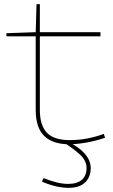

<svg xmlns="http://www.w3.org/2000/svg" viewBox="-20 -685 542 925"><path d="M313 10Q234 10 193 -30Q152 -70 152 -155V-510H11V-525L152 -530L156 -665H172V-530H464V-510H172V-155Q172 -81 206 -45.5Q240 -10 316 -10Q360 -10 401.5 -18Q443 -26 480 -40L486 -21Q437 -5 392.5 2.5Q348 10 313 10ZM190 173Q258 201 308 201Q352 201 374.5 181Q397 161 397 125Q397 88 364 58.5Q331 29 285 0H311Q360 23 388.5 55.5Q417 88 417 125Q417 168 390 194Q363 220 310 220Q284 220 251.5 213Q219 206 182 190Z"/></svg>

Font: Georama Extended Thin
Style: Regular
Weight: 100
Width: 7
Designer: Jean-Baptiste Levee
Foundry: Production Type
Version: Version 1.000